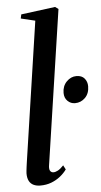

<svg xmlns="http://www.w3.org/2000/svg" viewBox="-57 -853 474 900"><g transform="rotate(-5 180.0 -403.0)"><path d="M144 -75.5Q142.5 -59.5 148 -52.5Q153.5 -45.5 162.5 -45.5Q172 -45.5 183.8 -51.8Q195.5 -58 210.5 -74L221 -54Q208.5 -36.5 190 -21.8Q171.5 -7 148 2Q124.5 11 96 11Q78.5 11 64.8 4.8Q51 -1.5 43.5 -15.2Q36 -29 36 -51.5Q36 -56 37 -64Q38 -72 39.2 -82.2Q40.5 -92.5 42 -102.5L139.5 -761L72.5 -777L76.5 -796L237.5 -817L252.5 -806ZM242 -412Q242 -444 262.2 -464.8Q282.5 -485.5 308.5 -485.5Q334 -485.5 346.8 -470Q359.5 -454.5 359.5 -433.5Q359.5 -399.5 339.5 -379.5Q319.5 -359.5 291.5 -359.5Q271.5 -359.5 256.8 -373.8Q242 -388 242 -412Z"/></g></svg>

Font: Merriweather 120pt Medium
Style: Italic
Weight: 500
Italic angle: -7.8°
Version: Version 2.101